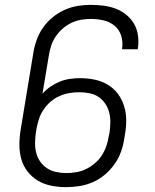

<svg xmlns="http://www.w3.org/2000/svg" viewBox="-20 -763 640 791"><path d="M252 8Q252 8 252 8Q252 8 252 8Q221 8 191 2Q161 -4 136.5 -18.5Q112 -33 94 -56Q76 -79 68 -107Q60 -135 60 -166Q60 -197 65 -228L117 -543Q121 -570 130.5 -597Q140 -624 156.5 -648Q173 -672 196 -691Q219 -710 245.5 -722Q272 -734 299.5 -738.5Q327 -743 354 -743Q381 -743 407.5 -739.5Q434 -736 457.5 -727Q481 -718 500.5 -702Q520 -686 532.5 -664.5Q545 -643 548.5 -616.5Q552 -590 548 -564Q548 -563 547.5 -562Q547 -561 547 -560H483Q483 -561 483 -561.5Q483 -562 483 -562Q487 -590 479.5 -615Q472 -640 452.5 -656.5Q433 -673 407 -679Q381 -685 354 -685Q334 -685 313.5 -681.5Q293 -678 273.5 -668.5Q254 -659 237.5 -644.5Q221 -630 209 -612Q197 -594 190.5 -574Q184 -554 181 -533L155 -377Q170 -394 188.5 -406.5Q207 -419 227 -427Q247 -435 268 -438Q289 -441 310 -441Q340 -441 369.5 -435Q399 -429 424 -414Q449 -399 466 -376Q483 -353 491.5 -325Q500 -297 500 -266.5Q500 -236 494 -205L492 -192Q488 -165 478.5 -138Q469 -111 452 -87Q435 -63 412 -43.5Q389 -24 362.5 -12.5Q336 -1 308 3.5Q280 8 252 8ZM253 -50Q273 -50 294 -53.5Q315 -57 334.5 -66.5Q354 -76 371 -90.5Q388 -105 399.5 -123Q411 -141 418 -161Q425 -181 428 -202L431 -215Q434 -236 434.5 -257.5Q435 -279 430 -299Q425 -319 413.5 -336Q402 -353 385.5 -364Q369 -375 348 -379Q327 -383 306 -383Q286 -383 265.5 -379.5Q245 -376 225.5 -367.5Q206 -359 189.5 -345Q173 -331 160.5 -313Q148 -295 141.5 -275.5Q135 -256 131 -236L128 -218Q125 -197 124.5 -175.5Q124 -154 129 -134Q134 -114 145.5 -97.5Q157 -81 173.5 -70Q190 -59 211 -54.5Q232 -50 253 -50Z"/></svg>

Font: Iosevka SS04 Light Extended
Style: Italic
Weight: 300
Width: 7
Italic angle: -9°
Monospace: yes
Designer: Belleve Invis
Foundry: Belleve Invis
Version: Version 19.0.0; ttfautohint (v1.8.4)